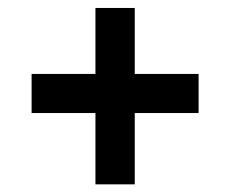

<svg xmlns="http://www.w3.org/2000/svg" viewBox="-20 -492 586 489"><path d="M323.2 -204.1V-22.5H223.1V-204.1H60.5V-303.7H223.1V-471.7H323.2V-303.7H485.8V-204.1Z"/></svg>

Font: Vazirmatn FD NL SemiBold
Style: Regular
Weight: 600
Designer: Saber Rastikerdar
Foundry: Saber Rastikerdar
Version: Version 33.003